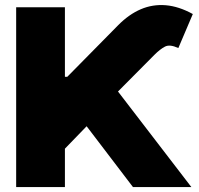

<svg xmlns="http://www.w3.org/2000/svg" viewBox="-20 -757 804 777"><path d="M45.4 0V-727.5H242.7V-446.3H252.4L458.5 -655.3Q502 -699.2 550 -719.7Q598.1 -740.2 650.9 -735.8Q703.6 -731.4 760.3 -700.2L701.7 -562.5Q667.5 -578.6 647.7 -568.4Q627.9 -558.1 605 -535.2L457.5 -386.7L754.4 0H518.1L330.6 -246.1L242.7 -155.3V0Z"/></svg>

Font: Inter 17pt Black
Style: Regular
Weight: 900
Version: Version 4.001;git-66647c0bb